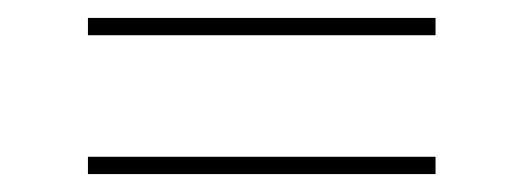

<svg xmlns="http://www.w3.org/2000/svg" viewBox="-20 -346 578 212"><path d="M77.1 -153.8V-172.9H460.9V-153.8ZM77.1 -307.1V-326.2H460.9V-307.1Z"/></svg>

Font: Hjet
Style: Regular
Weight: 400
Designer: T. Christopher White
Version: Version 1.2